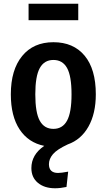

<svg xmlns="http://www.w3.org/2000/svg" viewBox="-20 -770 572 1028"><path d="M399 -750V-662H133V-750ZM343 3Q285 30 263.5 55.5Q242 81 242 109Q242 156 291 156Q308 156 345 149L336 231Q303 238 275 238Q218 238 183 209Q148 180 148 130Q148 58 217 11Q132 -6 85 -77Q38 -148 38 -265Q38 -396 98.5 -470Q159 -544 266 -544Q373 -544 433 -472Q493 -400 493 -265Q493 -162 453.5 -92Q414 -22 343 3ZM169 -265Q169 -167 193 -123.5Q217 -80 266 -80Q315 -80 339 -124Q363 -168 363 -265Q363 -363 339 -406Q315 -449 266 -449Q217 -449 193 -405.5Q169 -362 169 -265Z"/></svg>

Font: Fira Sans Condensed Medium
Style: Regular
Weight: 500
Width: 3
Designer: Carrois Corporate & Edenspiekermann AG
Foundry: Carrois Corporate GbR & Edenspiekermann AG
Version: Version 4.203;PS 004.203;hotconv 1.0.88;makeotf.lib2.5.64775